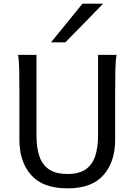

<svg xmlns="http://www.w3.org/2000/svg" viewBox="-20 -1011 743 1043"><path d="M512.7 -712.9H612.8Q607.9 -683.6 606.7 -629.9Q605.5 -576.2 605.5 -500.5V-251.5Q605.5 -132.3 542.2 -60.1Q479 12.2 346.7 12.2Q212.9 12.2 149.2 -60.1Q85.4 -132.3 85.4 -251.5V-500.5Q85.4 -572.8 84.5 -628.2Q83.5 -683.6 78.1 -712.9H178.2V-273.4Q178.2 -210 193.6 -163.3Q209 -116.7 245.8 -91.3Q282.7 -65.9 346.7 -65.9Q409.7 -65.9 445.8 -91.3Q481.9 -116.7 497.3 -163.3Q512.7 -210 512.7 -273.4ZM428.2 -991.2H540.5L335.4 -781.2H257.3Z"/></svg>

Font: Kanchenjunga
Style: Regular
Weight: 400
Designer: Becca Hirsbrunner Spalinger
Foundry: SIL International
Version: Version 2.001